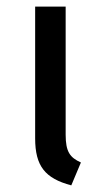

<svg xmlns="http://www.w3.org/2000/svg" viewBox="-20 -547 319 579"><path d="M86 -527V-130C86 -46 116 -9 195 12L224 -57C191 -72 178 -89 178 -141V-527Z"/></svg>

Font: FiraGO Unicode
Style: Regular
Weight: 400
Designer: bBox Type
Foundry: bBox Type GmbH
Version: Version 1.001;PS 001.001;hotconv 1.0.88;makeotf.lib2.5.64775